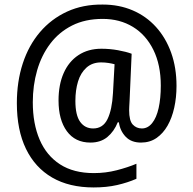

<svg xmlns="http://www.w3.org/2000/svg" viewBox="-20 -736 848 843"><path d="M755 -359Q755 -308 745 -263Q735 -218 715.5 -184Q696 -150 667 -130Q638 -110 599 -110Q556 -110 531.5 -136Q507 -162 502 -199H497Q481 -159 451.5 -134.5Q422 -110 377 -110Q310 -110 273.5 -160Q237 -210 237 -295Q237 -364 259.5 -415Q282 -466 324.5 -494Q367 -522 425 -522Q462 -522 498 -515.5Q534 -509 558 -500L549 -295Q548 -278 547.5 -267.5Q547 -257 547 -252Q547 -206 563 -189Q579 -172 603 -172Q629 -172 648 -195.5Q667 -219 676.5 -261.5Q686 -304 686 -360Q686 -451 653.5 -517Q621 -583 563.5 -618Q506 -653 431 -653Q354 -653 296.5 -624Q239 -595 200.5 -544Q162 -493 143 -427Q124 -361 124 -287Q124 -193 154 -123Q184 -53 243.5 -14.5Q303 24 392 24Q444 24 492.5 11.5Q541 -1 579 -17V49Q540 66 494 76.5Q448 87 391 87Q284 87 209 43.5Q134 0 94 -82.5Q54 -165 54 -283Q54 -378 80 -457.5Q106 -537 155.5 -595Q205 -653 274.5 -685Q344 -717 431 -716Q503 -716 562.5 -690.5Q622 -665 665 -617.5Q708 -570 731.5 -504.5Q755 -439 755 -359ZM311 -293Q311 -230 332 -201Q353 -172 389 -172Q432 -172 452 -213Q472 -254 476 -327L483 -454Q472 -457 456.5 -459.5Q441 -462 424 -462Q385 -462 359.5 -439Q334 -416 322.5 -378Q311 -340 311 -293Z"/></svg>

Font: Noto Sans Arabic SemiCondensed
Style: Regular
Weight: 400
Width: 4
Designer: Monotype Design Team, Nadine Chahine, Nizar Qandah and Khaled Hosny
Foundry: Monotype Imaging Inc.
Version: Version 2.012